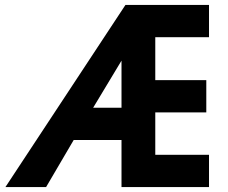

<svg xmlns="http://www.w3.org/2000/svg" viewBox="-20 -759 924 779"><path d="M2 0 489 -739H828V-608H610V-434H817V-303H610V-131H828V0H473V-191H279L167 0ZM358 -322H473V-513Z"/></svg>

Font: Involve
Style: Bold
Weight: 700
Designer: Stefan Peev
Foundry: Context Ltd.
Version: Version 1.001